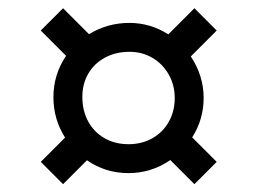

<svg xmlns="http://www.w3.org/2000/svg" viewBox="-20 -520 640 478"><path d="M519.5 -444 455 -379.5Q487 -331.5 487 -276Q487 -223 458.5 -178L519.5 -117L464 -61.5L404 -121.5Q356.5 -89 300 -89Q242.5 -89 196.5 -121L137 -61.5L81.5 -117L142 -177.5Q113 -223 113 -278Q113 -334.5 144.5 -381L81.5 -444L137 -499.5L201.5 -435Q248 -463 302 -463Q354 -463 399 -434.5L464 -499.5ZM303 -391Q268.5 -391 241.8 -376.8Q215 -362.5 200 -337Q185 -311.5 185 -279Q185 -244.5 199.5 -217.8Q214 -191 240.2 -176Q266.5 -161 300 -161Q333 -161 359.2 -175.8Q385.5 -190.5 400.2 -216.8Q415 -243 415 -276Q415 -308 400.2 -334.2Q385.5 -360.5 359.8 -375.8Q334 -391 303 -391Z"/></svg>

Font: JuliaMono Medium
Style: Regular
Weight: 500
Monospace: yes
Designer: cormullion
Foundry: corm
Version: Version 0.054; ttfautohint (v1.8.4)